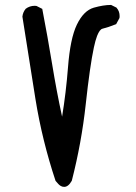

<svg xmlns="http://www.w3.org/2000/svg" viewBox="-20 -730 540 761"><path d="M117.2 -707Q120.1 -707 124.5 -706.5L147.5 -694.8Q169.4 -581.1 186.8 -474.9Q204.1 -368.7 226.1 -267.6Q241.7 -363.3 249.5 -462.9Q258.3 -577.6 284.7 -632.3Q311.5 -688 352.1 -699.7Q390.6 -710.4 418.9 -710.4H420.4L441.9 -699.7L442.4 -698.7Q454.1 -685.5 454.1 -666Q454.1 -663.1 453.6 -658.7L440.4 -634.3Q408.7 -621.6 386.2 -616.2Q375 -613.8 364.7 -587.4Q357.9 -569.3 352.1 -542Q336.4 -468.8 319.8 -316.4Q303.2 -164.1 264.6 -13.7Q251 10.7 234.4 10.7Q227.1 10.7 220.9 7.1Q214.8 3.4 211.4 -0.5Q205.6 -6.3 200.2 -13.2Q147 -173.3 120.6 -336.9L68.8 -664.1Q70.8 -682.1 82 -695.3Q97.7 -707 117.2 -707Z"/></svg>

Font: Bakudai
Style: Medium
Weight: 500
Version: Version 1.48